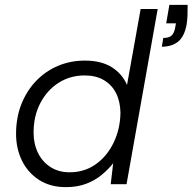

<svg xmlns="http://www.w3.org/2000/svg" viewBox="-20 -757 791 789"><path d="M251 12Q186 12 140 -18Q94 -48 70 -97.5Q46 -147 46 -207Q46 -273 67.5 -328Q89 -383 127.5 -423.5Q166 -464 217.5 -486Q269 -508 329 -508Q396 -508 439 -481Q482 -454 502 -408L558 -720H628L500 0H435L445 -86Q425 -61 398 -38.5Q371 -16 334.5 -2Q298 12 251 12ZM266 -49Q327 -49 373.5 -82Q420 -115 447 -171Q474 -227 475 -294Q474 -341 456.5 -375Q439 -409 406.5 -428Q374 -447 328 -447Q268 -447 220.5 -416.5Q173 -386 145.5 -333Q118 -280 118 -212Q118 -166 136 -129Q154 -92 187.5 -70.5Q221 -49 266 -49ZM645 -565 651 -601Q674 -601 684.5 -610.5Q695 -620 699 -639L703 -661H663L676 -737H751Q751 -712 750.5 -694Q750 -676 747 -657Q738 -607 712 -586Q686 -565 645 -565Z"/></svg>

Font: DM Sans 24pt Light
Style: Italic
Weight: 300
Italic angle: -10°
Designer: Colophon Foundry, Jonny Pinhorn
Foundry: Colophon Foundry
Version: Version 4.004;gftools[0.9.30]